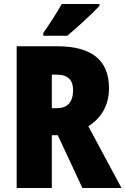

<svg xmlns="http://www.w3.org/2000/svg" viewBox="-20 -947 632 967"><path d="M481 -917V-927H291C267 -883 231 -829 198 -781V-767H319C371 -810 448 -882 481 -917ZM268 -714H64V0H241V-266H271L395 0H592L425 -311C493 -355 529 -419 529 -503C529 -643 443 -714 268 -714ZM266 -571C322 -571 348 -544 348 -494C348 -430 318 -402 265 -402H241V-571Z"/></svg>

Font: Noto Sans Thai Looped Condensed Black
Style: Regular
Weight: 900
Width: 3
Designer: Sasikarn Vongin, Ben Mitchell
Foundry: The Fontpad Ltd
Version: Version 1.001